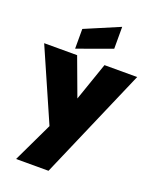

<svg xmlns="http://www.w3.org/2000/svg" viewBox="-208 -971 1093 1352"><g transform="rotate(20 338.5 -295.0)"><path d="M687 -564 326 270H83L225 -28L-10 -564H237L343 -278L442 -564ZM467 -696 208 -602V-750L467 -860Z"/></g></svg>

Font: Poppins Black A&M
Style: Regular
Weight: 900
Designer: Ninad Kale (Devanagari), Jonny Pinhorn (Latin)
Foundry: Indian Type Foundry
Version: 4.004